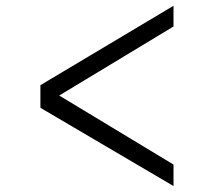

<svg xmlns="http://www.w3.org/2000/svg" viewBox="-20 -649 725 651"><path d="M117 -360.2 568.3 -629.4V-559.2L180.8 -325.1L568.3 -91V-18.2L117 -283.5Z"/></svg>

Font: Lohit Gurmukhi
Style: Regular
Weight: 400
Version: Version 2.91.2